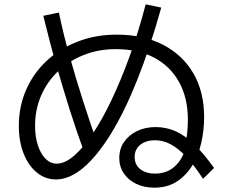

<svg xmlns="http://www.w3.org/2000/svg" viewBox="-20 -827 1040 887"><path d="M693 40Q646 40 609.5 22.5Q573 5 552 -26Q531 -57 531 -97Q531 -139 553 -171Q575 -203 613 -221.5Q651 -240 699 -240Q748 -240 791.5 -220.5Q835 -201 878 -159.5Q921 -118 969 -51L918 -1Q876 -65 839 -104Q802 -143 767.5 -161Q733 -179 696 -179Q654 -179 628 -158Q602 -137 602 -102Q602 -66 628 -45.5Q654 -25 696 -25Q750 -25 786 -57Q822 -89 837 -142H832Q840 -171 844 -205.5Q848 -240 848 -273Q848 -374 807.5 -447.5Q767 -521 692.5 -560.5Q618 -600 514 -600Q435 -600 367 -573Q299 -546 248.5 -498Q198 -450 170 -385.5Q142 -321 142 -245Q142 -195 155 -155.5Q168 -116 190.5 -93.5Q213 -71 242 -71Q279 -71 321 -106.5Q363 -142 407.5 -208Q452 -274 495.5 -365.5Q539 -457 579.5 -568.5Q620 -680 653 -807L725 -792Q673 -606 614.5 -459Q556 -312 492.5 -209Q429 -106 365 -52Q301 2 239 2Q189 2 150 -30Q111 -62 89 -118Q67 -174 67 -245Q67 -334 100 -410.5Q133 -487 194 -544.5Q255 -602 338 -634.5Q421 -667 519 -667Q643 -667 733.5 -620Q824 -573 873.5 -488Q923 -403 923 -286Q923 -226 910 -168Q897 -110 868.5 -63Q840 -16 796.5 12Q753 40 693 40ZM370 -121Q333 -222 301.5 -322Q270 -422 241 -523Q225 -578 210 -635.5Q195 -693 180 -754L252 -769Q263 -717 275 -667.5Q287 -618 301 -570Q329 -469 362 -366Q395 -263 433 -155Z"/></svg>

Font: M PLUS 2 Thin
Style: Regular
Weight: 400
Version: Version 1.001